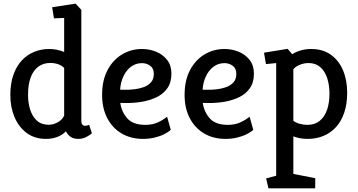

<svg xmlns="http://www.w3.org/2000/svg" viewBox="-20 -752 1946 1045"><path d="M230 4Q169.3 4 125.9 -27.8Q82.4 -59.7 59.3 -113.9Q36.2 -168.1 36.2 -234.5Q36.2 -298.1 53.2 -345.5Q70.1 -392.9 99.3 -423.7Q128.4 -454.6 166.6 -470Q204.8 -485.3 246.3 -485.3Q272.1 -485.3 292.5 -480.6Q312.8 -475.9 329.2 -469V-654.2L273.5 -652.3L263.9 -712.7L391.4 -732.2L422.6 -698.6V-92.6Q422.6 -80.6 428.1 -73.9Q433.7 -67.3 443.5 -67.3Q450.1 -67.3 456.4 -69.5Q462.6 -71.8 465 -72.8L480.2 -26.5Q471.3 -18.1 451 -7Q430.6 4 407 4Q379.3 4 363.2 -8Q347 -20 338.9 -37.5Q319 -16.5 291 -6.3Q263.1 4 230 4ZM245 -72.9Q269.8 -72.9 294.4 -86.4Q319 -100 329.2 -122.9V-382.3Q316.4 -395.5 296.4 -402.5Q276.3 -409.4 254.5 -409.4Q216.2 -409.4 189 -389.5Q161.7 -369.6 147.1 -331Q132.6 -292.4 132.6 -235.9Q132.6 -191.2 144.5 -154.3Q156.5 -117.3 181.2 -95.1Q206 -72.9 245 -72.9Z M758 4Q693.3 4 643.2 -24.9Q593.1 -53.8 564.4 -107.8Q535.7 -161.8 535.7 -235.7Q535.7 -314.6 565.2 -370.4Q594.6 -426.1 644 -455.7Q693.3 -485.3 752.5 -485.3Q794 -485.3 830.4 -470.3Q866.8 -455.3 889.9 -425.5Q913 -395.8 913 -351.1Q913 -303.9 891.5 -272.7Q870 -241.5 833.7 -223.7Q797.5 -205.9 753.8 -198.3Q710 -190.8 665.1 -191.3L634.6 -191.8Q642.5 -140.6 674 -106.5Q705.5 -72.4 770.8 -72.4Q810.1 -72.4 839.6 -86.1Q869 -99.8 889.4 -116.8L909.5 -45.5Q895.8 -32.6 872.8 -21.2Q849.8 -9.8 820.5 -2.9Q791.3 4 758 4ZM633.7 -263.9 659 -263.4Q682.3 -262.9 709.7 -265.9Q737 -268.9 761.4 -277.6Q785.8 -286.3 801.5 -303.6Q817.2 -321 817.2 -349Q817.2 -380.1 797.3 -394.3Q777.4 -408.4 753.1 -408.4Q718.6 -408.4 692.6 -388.6Q666.6 -368.8 651.4 -335.9Q636.2 -303 633.7 -263.9Z M1207 4Q1142.3 4 1092.2 -24.9Q1042.1 -53.8 1013.4 -107.8Q984.7 -161.8 984.7 -235.7Q984.7 -314.6 1014.2 -370.4Q1043.6 -426.1 1093 -455.7Q1142.3 -485.3 1201.5 -485.3Q1243 -485.3 1279.4 -470.3Q1315.8 -455.3 1338.9 -425.5Q1362 -395.8 1362 -351.1Q1362 -303.9 1340.5 -272.7Q1319 -241.5 1282.7 -223.7Q1246.5 -205.9 1202.8 -198.3Q1159 -190.8 1114.1 -191.3L1083.6 -191.8Q1091.5 -140.6 1123 -106.5Q1154.5 -72.4 1219.8 -72.4Q1259.1 -72.4 1288.6 -86.1Q1318 -99.8 1338.4 -116.8L1358.5 -45.5Q1344.8 -32.6 1321.8 -21.2Q1298.8 -9.8 1269.5 -2.9Q1240.3 4 1207 4ZM1082.7 -263.9 1108 -263.4Q1131.3 -262.9 1158.7 -265.9Q1186 -268.9 1210.4 -277.6Q1234.8 -286.3 1250.5 -303.6Q1266.2 -321 1266.2 -349Q1266.2 -380.1 1246.3 -394.3Q1226.4 -408.4 1202.1 -408.4Q1167.6 -408.4 1141.6 -388.6Q1115.6 -368.8 1100.4 -335.9Q1085.2 -303 1082.7 -263.9Z M1441.1 273 1428.4 219 1483.2 204.5V-408.7L1427.5 -403.1L1416.9 -465.1L1545.4 -486.2L1570.3 -457Q1589.7 -469.4 1615.9 -477.3Q1642 -485.3 1673.6 -485.3Q1736.9 -485.3 1780.4 -454.4Q1824 -423.5 1846.8 -369.7Q1869.6 -316 1869.6 -246.7Q1869.6 -186.1 1853.7 -139.2Q1837.8 -92.3 1808.9 -60.5Q1780 -28.6 1740.5 -12.3Q1701 4 1654.2 4Q1633.5 4 1614 0.6Q1594.4 -2.9 1576.6 -9.7V194.4L1696 218L1695.5 273ZM1653.3 -72.4Q1693.1 -72.4 1719.9 -94.1Q1746.7 -115.9 1760 -154.2Q1773.2 -192.5 1773.2 -241.7Q1773.2 -289.4 1760.7 -327.2Q1748.2 -365 1722.9 -387Q1697.6 -408.9 1658.7 -408.9Q1635.4 -408.9 1612.2 -399.6Q1589 -390.3 1576.6 -375.2V-94.4Q1590.9 -83.7 1611.9 -78Q1633 -72.4 1653.3 -72.4Z"/></svg>

Font: Kreon Light
Style: Regular
Weight: 300
Designer: Julia Petretta
Foundry: Julia Petretta and Eli Heuer
Version: Version 2.002